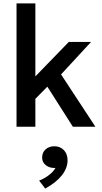

<svg xmlns="http://www.w3.org/2000/svg" viewBox="-20 -740 598 1121"><path d="M76.5 0V-720H186.5V-294L381.5 -495H511.5L336.5 -305.5L537 0H405.5L256.5 -234L186.5 -163V0ZM244 361 208.5 314.5Q241.5 301.5 267.2 281.2Q293 261 303.5 240.5Q271.5 242.5 248.8 225.5Q226 208.5 226 180Q226 150.5 246 132.2Q266 114 297 114Q331.5 114 353 136.5Q374.5 159 374.5 196Q374.5 241 341.5 283.2Q308.5 325.5 244 361Z"/></svg>

Font: Geologica
Style: Regular
Weight: 400
Designer: Sindre Bremnes, Frode Helland
Foundry: Monokrom Skriftforlag AS
Version: Version 1.010; ttfautohint (v1.8.4.7-5d5b);gftools[0.9.28]